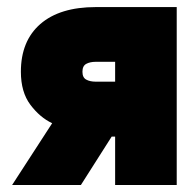

<svg xmlns="http://www.w3.org/2000/svg" viewBox="-20 -528 559 548"><path d="M484.4 0H308.6V-138.2H298.8L210.9 0H14.6L128.9 -176.3Q93.8 -192.9 66.7 -229Q39.6 -265.1 39.6 -323.2Q39.6 -411.1 95.2 -459.5Q150.9 -507.8 253.4 -507.8H484.4ZM308.6 -351.6H253.4Q236.8 -351.6 226.1 -345.7Q215.3 -339.8 215.3 -323.2Q215.3 -306.6 226.1 -300.8Q236.8 -294.9 253.4 -294.9H308.6Z"/></svg>

Font: Giphurs Black
Style: Regular
Weight: 900
Version: Version 0.920; ttfautohint (v1.8.4.7-5d5b)